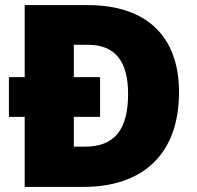

<svg xmlns="http://www.w3.org/2000/svg" viewBox="-20 -734 774 754"><path d="M324 -714H77V-431H15V-275H77V0H308C535 0 683 -123 683 -372C683 -593 554 -714 324 -714ZM326 -558C431 -558 483 -495 483 -365C483 -225 430 -158 313 -158H270V-275H373V-431H270V-558Z"/></svg>

Font: Noto Sans Lao Looped Black
Style: Regular
Weight: 900
Designer: Mark Frömberg, Ben Mitchell
Foundry: The Fontpad Ltd
Version: Version 1.002